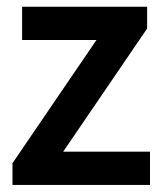

<svg xmlns="http://www.w3.org/2000/svg" viewBox="-20 -520 465 555"><path d="M16.1 -48.3 258.8 -404.3H43.9V-500.5H405.3V-437.5L162.6 -81.5H413.6V14.6H16.1Z"/></svg>

Font: Pyidaungsu
Style: Bold
Weight: 700
Designer: Sun Tun
Foundry: MCF
Version: Version 2.005 July 4, 2018; ttfautohint (v1.8.1)